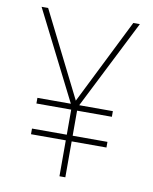

<svg xmlns="http://www.w3.org/2000/svg" viewBox="-81 -827 668 837"><g transform="rotate(10 252.5 -408.0)"><path d="M253 -388 441 -765H470L271 -371H420V-346H266V-235H420V-210H266V-51H240V-210H86V-235H240V-346H86V-371H234L35 -765H64Z"/></g></svg>

Font: Noto Sans Tamil UI SemiCondensed Thin
Style: Regular
Weight: 100
Width: 4
Designer: Jelle Bosma - Monotype Design Team
Foundry: Monotype Imaging Inc.
Version: Version 2.004; ttfautohint (v1.8.4.7-5d5b)